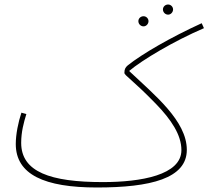

<svg xmlns="http://www.w3.org/2000/svg" viewBox="-20 -811 925 852"><path d="M726 -746C738 -746 748 -757 748 -769C748 -781 738 -791 726 -791C713 -791 703 -781 703 -769C703 -757 713 -746 726 -746ZM617 -694C629 -694 639 -705 639 -717C639 -729 629 -739 617 -739C604 -739 594 -729 594 -717C594 -705 604 -694 617 -694ZM410 21C648 21 809 -19 809 -146C809 -275 665 -390 553 -496C611 -545 752 -629 885 -686L875 -708C737 -645 611 -572 547 -521C538 -513 532 -506 532 -488C532 -476 564 -461 672 -350C740 -280 785 -212 785 -145C785 -34 606 -3 436 -3C204 -3 74 -48 74 -177C74 -225 85 -266 97 -305L75 -311C61 -269 50 -215 50 -172C50 -36 178 21 410 21Z"/></svg>

Font: Noto Sans Arabic Thin
Style: Regular
Weight: 100
Designer: Monotype Design Team, Nadine Chahine, Nizar Qandah and Khaled Hosny
Foundry: Monotype Imaging Inc.
Version: Version 2.012